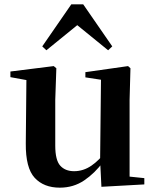

<svg xmlns="http://www.w3.org/2000/svg" viewBox="-20 -850 718 886"><path d="M256 16Q182 16 140 -29.5Q98 -75 99 -188L102 -498L132 -475L28 -494V-520L228 -545L240 -535L235 -389V-178Q235 -111 258 -85.5Q281 -60 322 -60Q365 -60 402.5 -86Q440 -112 470 -154L503 -103H456Q418 -51 368.5 -17.5Q319 16 256 16ZM448 12 442 -109V-112L446 -482L374 -493V-517L571 -545L582 -535L578 -389V-35L646 -28V1ZM479 -618 297 -766H376L194 -618L175 -636L309 -830H364L498 -636Z"/></svg>

Font: Noto Serif JP ExtraLight
Style: Bold
Weight: 700
Version: Version 2.003-H1;hotconv 1.1.1;makeotfexe 2.6.0